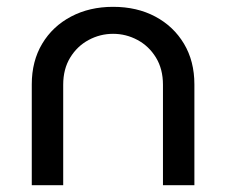

<svg xmlns="http://www.w3.org/2000/svg" viewBox="-20 -542 662 562"><path d="M73 0V-295Q73 -363 103.5 -414Q134 -465 188 -493.5Q242 -522 311 -522Q381 -522 434.5 -493.5Q488 -465 518.5 -414Q549 -363 549 -295V0H457V-294Q457 -340 436.5 -373.5Q416 -407 382.5 -425Q349 -443 311 -443Q273 -443 239.5 -425Q206 -407 185.5 -373.5Q165 -340 165 -294V0Z"/></svg>

Font: MuseoModerno
Style: Regular
Weight: 400
Designer: Pablo Cosgaya, Héctor Gatti, Marcela Romero, and the Authors of The MuseoModerno Project.
Foundry: Omnibus-Type Team
Version: Version 1.001